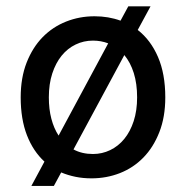

<svg xmlns="http://www.w3.org/2000/svg" viewBox="-20 -560 597 616"><path d="M462.9 -539.6 421.9 -463.9Q463.4 -431.6 486.8 -377.4Q510.3 -323.2 510.3 -247.6Q510.3 -184.6 491.2 -136Q472.2 -87.4 439.9 -54.4Q407.7 -21.5 364.7 -4.6Q321.8 12.2 273.4 12.2Q246.6 12.2 222.4 7.3Q198.2 2.4 176.3 -6.8L152.8 36.6H80.6L122.6 -41.5Q86.4 -74.7 66.4 -126.2Q46.4 -177.7 46.4 -247.6Q46.4 -310.5 65.4 -359.1Q84.5 -407.7 116.7 -440.7Q148.9 -473.6 191.9 -490.7Q234.9 -507.8 283.2 -507.8Q328.1 -507.8 366.7 -493.7L391.6 -539.6ZM419.9 -247.6Q419.9 -291.5 409.2 -325.7Q398.4 -359.9 378.9 -383.3L215.8 -80.6Q242.7 -65.9 278.3 -65.9Q307.6 -65.9 333.5 -78.4Q359.4 -90.8 378.7 -114.3Q397.9 -137.7 408.9 -171.4Q419.9 -205.1 419.9 -247.6ZM136.7 -247.6Q136.7 -209.5 144.8 -179Q152.8 -148.4 168 -125L327.1 -420.9Q304.2 -429.7 278.3 -429.7Q248.5 -429.7 222.7 -417.2Q196.8 -404.8 177.7 -381.3Q158.7 -357.9 147.7 -324.2Q136.7 -290.5 136.7 -247.6Z"/></svg>

Font: Andika DR AuSIL
Style: Regular
Weight: 400
Designer: Annie Olsen & Victor Gaultney
Foundry: SIL International
Version: Version 0.003